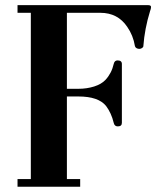

<svg xmlns="http://www.w3.org/2000/svg" viewBox="-20 -713 613 733"><path d="M46.9 0V-29.3H97.7V-664.1H46.9V-693.4H544.9Q556.6 -693.4 556.6 -686.5Q556.6 -679.7 552.7 -669.9Q532.2 -603.5 527.3 -537.1Q527.3 -533.2 522.5 -529.8Q517.6 -526.4 511.7 -526.4Q505.9 -526.4 501 -529.3Q496.1 -532.2 495.1 -537.1Q488.3 -578.1 465.8 -610.4Q429.7 -664.1 363.3 -664.1H235.4V-374H279.3Q311.5 -374 339.4 -382.8Q367.2 -391.6 382.8 -408.2Q406.2 -433.6 414.1 -468.8Q417 -482.4 428.7 -482.4Q445.3 -482.4 445.3 -468.8V-244.1Q445.3 -230.5 429.7 -230.5Q417 -230.5 414.1 -244.1Q405.3 -281.2 384.8 -308.6Q355.5 -344.7 279.3 -344.7H235.4V-29.3H286.1V0Z"/></svg>

Font: Monomakh Unicode TT
Style: Medium
Weight: 500
Designer: Alexey Kryukov, Aleksandr Andreev
Version: Version 1.1